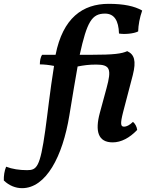

<svg xmlns="http://www.w3.org/2000/svg" viewBox="-167 -734 765 1002"><path d="M-52 248C73 248 160 83 195 -132C221 -285 218 -277 238 -387C269 -393 296 -397 335 -397C408 -397 416 -373 389 -274L354 -145C328 -49 345 9 421 9C465 9 509 -14 549 -56C547 -73 538 -89 527 -98C509 -80 492 -73 481 -73C463 -73 459 -85 476 -151L526 -342C545 -417 534 -450 497 -467C468 -454 430 -448 306 -448H249C287 -620 312 -663 381 -663C429 -663 452 -627 454 -559C482 -554 531 -558 554 -570C555 -604 562 -642 575 -679C535 -702 479 -714 400 -714C264 -714 161 -640 123 -448H53C44 -436 41 -416 41 -398C63 -398 89 -395 115 -390C93 -253 82 -144 69 -52C42 139 25 154 -26 154C-66 154 -104 148 -135 136C-144 157 -148 185 -147 208C-119 235 -85 248 -52 248Z"/></svg>

Font: Vollkorn Semibold
Style: Italic
Weight: 600
Italic angle: -11°
Designer: Friedrich Althausen
Foundry: Friedrich Althausen
Version: Version 4.015;PS 004.015;hotconv 1.0.88;makeotf.lib2.5.64775